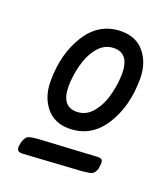

<svg xmlns="http://www.w3.org/2000/svg" viewBox="-90 -730 471 555"><g transform="rotate(20 145.0 -453.0)"><path d="M143 -352Q211 -352 249.5 -412Q288 -472 288 -557Q288 -605 262.5 -636.5Q237 -668 192 -668Q124 -668 85.5 -608Q47 -548 47 -463Q47 -415 72.5 -383.5Q98 -352 143 -352ZM188 -615Q234 -615 234 -553Q234 -524 225.5 -489.5Q217 -455 197 -430Q177 -405 147 -405Q101 -405 101 -467Q101 -496 109.5 -530.5Q118 -565 138 -590Q158 -615 188 -615ZM25 -252Q25 -254 27 -266Q32 -283 39 -287Q46 -291 69 -293L245 -303Q257 -304 261.5 -301Q266 -298 266 -290L264 -272Q259 -258 251.5 -254.5Q244 -251 222 -249L46 -238Q34 -237 29.5 -240.5Q25 -244 25 -252Z"/></g></svg>

Font: Farsan
Style: Regular
Weight: 400
Version: Version 1.001g;PS 1.001;hotconv 1.0.86;makeotf.lib2.5.63406 